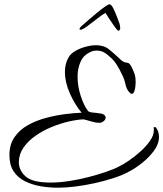

<svg xmlns="http://www.w3.org/2000/svg" viewBox="-20 -814 762 896"><path d="M251 62Q209 62 169 55Q129 48 96 31.5Q63 15 43.5 -14.5Q24 -44 24 -90Q24 -140 48 -174.5Q72 -209 111 -230.5Q150 -252 195.5 -264Q241 -276 284.5 -281.5Q328 -287 361 -288Q331 -323 307 -376Q283 -429 283 -479Q283 -497 287 -514Q291 -531 300 -546Q310 -564 332 -576.5Q354 -589 380 -596Q406 -603 428 -603Q465 -603 489 -583.5Q513 -564 534 -544Q539 -539 546.5 -532.5Q554 -526 563 -523Q567 -522 572.5 -521.5Q578 -521 582 -518Q590 -511 596.5 -497Q603 -483 607 -472Q613 -456 613 -430Q613 -410 608.5 -393Q604 -376 595 -376Q590 -376 582 -385Q570 -399 565 -422.5Q560 -446 550 -465Q538 -491 524 -513Q510 -535 490 -551Q482 -560 466.5 -569Q451 -578 431 -578Q416 -578 406 -573Q371 -559 356.5 -527Q342 -495 342 -457Q342 -411 357 -365.5Q372 -320 391 -296Q396 -290 415.5 -288.5Q435 -287 443 -285Q459 -284 466 -278Q473 -272 473 -265Q473 -254 460 -246Q455 -241 443 -241Q426 -241 405 -247.5Q384 -254 370 -257Q340 -256 301 -247Q262 -238 221.5 -221.5Q181 -205 146.5 -181Q112 -157 90.5 -126.5Q69 -96 68 -60Q67 -20 99 9Q131 38 216 38Q256 38 302 31Q348 24 392.5 12.5Q437 1 475 -12Q513 -25 537 -38Q556 -47 583 -65.5Q610 -84 636.5 -108Q663 -132 680.5 -157.5Q698 -183 698 -207Q698 -209 698 -212Q698 -215 697 -217Q696 -221 701 -221Q706 -221 708 -219Q722 -199 722 -175Q722 -143 699.5 -112Q677 -81 646 -56Q615 -31 589 -17Q558 1 514.5 15.5Q471 30 423.5 40.5Q376 51 331 56.5Q286 62 251 62ZM491 -794Q499 -794 508.5 -775.5Q518 -757 526 -735Q534 -713 538 -703Q540 -694 540.5 -690Q541 -686 541 -682Q540 -672 532 -670Q525 -675 513.5 -691.5Q502 -708 490 -726Q478 -744 472 -754Q455 -744 431 -725Q407 -706 385.5 -690.5Q364 -675 355 -675Q351 -675 351 -679Q352 -686 367 -698Q377 -707 395.5 -723Q414 -739 434 -755.5Q454 -772 470 -783Q486 -794 491 -794Z"/></svg>

Font: Allura
Style: Regular
Weight: 400
Designer: Robert E. Leuschke
Foundry: Robert E. Leuschke
Version: Version 1.110